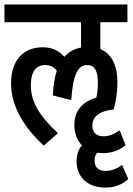

<svg xmlns="http://www.w3.org/2000/svg" viewBox="-20 -642 598 865"><path d="M177 14 241 -42C156 -121 119 -184 119 -258C119 -317 141 -349 184 -349C205 -349 223 -340 236 -324C226 -293 220 -256 218 -212L301 -191C309 -311 333 -349 373 -349C406 -349 421 -323 421 -269C421 -246 419 -224 414 -202C354 -185 315 -145 315 -79C315 -42 327 -10 349 13C333 31 325 56 325 85C325 152 371 203 454 203C496 203 530 190 558 165L530 101C505 120 481 128 455 128C425 128 406 112 406 82C406 68 410 56 417 46C426 47 434 48 443 48C486 48 519 34 546 12L519 -55C491 -36 472 -28 445 -28C415 -28 396 -45 396 -76C396 -113 422 -141 492 -149C503 -187 509 -229 509 -271C509 -347 483 -400 432 -421V-542H554V-622H0V-542H345V-428C314 -422 290 -408 270 -386C245 -414 214 -429 173 -429C89 -429 30 -375 30 -267C30 -160 90 -67 177 14Z"/></svg>

Font: Noto Sans Devanagari ExtraCondensed Medium
Style: Regular
Weight: 500
Width: 2
Designer: Jelle Bosma - Monotype Design Team
Foundry: Monotype Imaging Inc.
Version: Version 2.004